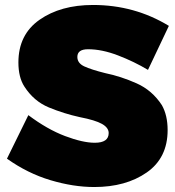

<svg xmlns="http://www.w3.org/2000/svg" viewBox="-20 -739 704 772"><path d="M359 13Q275 13 183 -14.5Q91 -42 8 -101L94 -276Q170 -219 241.5 -192Q313 -165 361 -165Q417 -165 417 -204Q417 -225.5 390 -240.8Q363 -256 301 -268Q237 -282 176.5 -307Q116 -332 78 -391Q54 -428 54 -488Q54 -600 139 -659.5Q224 -719 354 -719Q521 -719 659 -635L575 -458Q519 -491.5 454.5 -516.2Q390 -541 334 -541Q291 -541 291 -510Q291 -485 319 -472Q347 -459 403 -445Q466 -432 529 -404Q592 -376 631 -316Q654 -275 654 -216Q654 -104 570 -45.5Q486 13 359 13Z"/></svg>

Font: Argentum Novus Black
Style: Regular
Weight: 900
Designer: Julieta Ulanovsky (font) & Cristiano Sobral (main changes)
Foundry: Julieta Ulanovsky (font) & Cristiano Sobral (main changes)
Version: Version 3.00;November 27, 2020;FontCreator 13.0.0.2655 64-bi